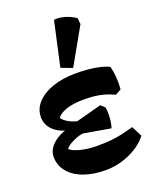

<svg xmlns="http://www.w3.org/2000/svg" viewBox="-149 -879 781 976"><g transform="rotate(-20 241.0 -390.5)"><path d="M253 14Q185 14 133.5 -5Q82 -24 53.5 -59Q25 -94 25 -139Q25 -183 67.5 -216Q110 -249 176 -258L187 -266L337 -306L359 -286Q362 -270 362 -249.5Q362 -229 359 -208.5Q356 -188 351 -176L207 -201Q189 -200 169 -192Q149 -184 132 -174Q115 -164 108 -153Q122 -138 163 -127.5Q204 -117 253 -117Q295 -117 327 -120Q359 -123 388.5 -129.5Q418 -136 452 -146L481 -89Q459 -59 422 -35.5Q385 -12 341 1Q297 14 253 14ZM239 -228 172 -239Q110 -242 71.5 -273.5Q33 -305 33 -351Q33 -395 64 -429Q95 -463 150 -482Q205 -501 276 -501Q333 -501 380 -493Q427 -485 452 -472Q460 -446 462.5 -413.5Q465 -381 462 -346L431 -329Q402 -342 377.5 -349Q353 -356 327 -359Q301 -362 267 -362Q214 -362 176 -350Q138 -338 122 -316Q130 -303 148.5 -291Q167 -279 192.5 -271.5Q218 -264 243 -264ZM273 -531 212 -554 265 -794Q286 -797 308 -792.5Q330 -788 349.5 -779Q369 -770 381 -761L384 -728Z"/></g></svg>

Font: Eczar
Style: Bold
Weight: 700
Designer: Vaibhav Singh
Foundry: Rosetta Type Foundry
Version: Version 2.000